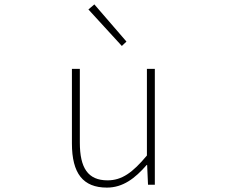

<svg xmlns="http://www.w3.org/2000/svg" viewBox="-20 -840 1040 873"><path d="M466 13C539 13 594 -29 647 -90H649L653 0H684V-527H648V-133C583 -55 534 -20 469 -20C380 -20 343 -76 343 -192V-527H307V-188C307 -51 358 13 466 13ZM534 -631 555 -651 409 -820 382 -797Z"/></svg>

Font: Harano Aji Gothic TW ExtraLight
Style: Regular
Weight: 250
Foundry: Masamichi Hosoda
Version: HaranoAjiGothicTW-ExtraLight version 20230610;ttx 4.39.4